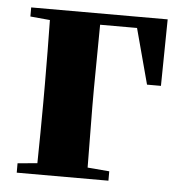

<svg xmlns="http://www.w3.org/2000/svg" viewBox="-44 -589 607 632"><g transform="rotate(5 259.0 -273.0)"><path d="M34 -516 99 -510C100 -451 101 -363 101 -299V-238C101 -182 100 -95 99 -37L34 -31V0H337V-31L265 -37L263 -238V-299L265 -509H387L436 -326H482L485 -546H34Z"/></g></svg>

Font: GenKiMin2 TW H
Style: Regular
Weight: 900
Version: Version 2.100;PS 2.1;hotconv 16.6.51;makeotf.lib2.5.65220 DE